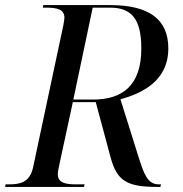

<svg xmlns="http://www.w3.org/2000/svg" viewBox="-38 -734 717 754"><path d="M-18 0H292L294 -10H261C219 -10 189 -16 189 -50C189 -56 191 -70 193 -78L248 -333H338L396 -117C421 -23 461 0 579 0H592L594 -10H586C542 -10 528 -48 505 -121L435 -344C517 -367 623 -414 623 -544C623 -658 548 -714 394 -714H132L130 -704H143C185 -704 215 -698 215 -664C215 -658 212 -644 211 -636L92 -77C79 -17 40 -10 -3 -10H-16ZM327 -343H250L326 -704H394C477 -704 517 -661 517 -544C517 -398 443 -343 327 -343Z"/></svg>

Font: Noto Serif Display
Style: Italic
Weight: 400
Italic angle: -12°
Designer: Monotype Design Team
Foundry: Monotype Imaging Inc.
Version: Version 2.009